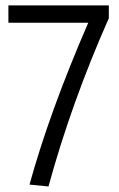

<svg xmlns="http://www.w3.org/2000/svg" viewBox="-20 -547 434 702"><path d="M377.9 -480.5V-527.3H10.7V-463.9H302.7Q161.1 -137.7 87.9 127.9L157.2 134.8Q241.2 -171.9 377.9 -480.5Z"/></svg>

Font: Yaldevi Colombo
Style: Regular
Weight: 400
Designer: Sol Matas, Denzil Rajitha, Kosala Senevirathne and Pathum Egodawatta
Foundry: Mooniak
Version: Version 1.020 ; ttfautohint (v1.6)